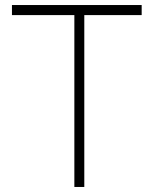

<svg xmlns="http://www.w3.org/2000/svg" viewBox="-20 -743 610 763"><path d="M275.5 0V-683H27.5V-723H543V-683H315V0Z"/></svg>

Font: Public Sans Thin Thin
Style: Regular
Weight: 250
Version: Version 2.001